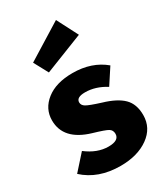

<svg xmlns="http://www.w3.org/2000/svg" viewBox="-211 -936 906 1045"><g transform="rotate(-30 242.0 -414.0)"><path d="M320 -846 388 -714 144 -618 96 -707ZM253 -551Q373 -551 453 -484L389 -386Q325 -426 260 -426Q205 -426 205 -394Q205 -376 224 -364.5Q243 -353 313 -331Q395 -307 434 -268.5Q473 -230 473 -161Q473 -80 404.5 -31Q336 18 229 18Q89 18 1 -63L86 -158Q154 -106 224 -106Q291 -106 291 -148Q291 -171 273 -182Q255 -193 183 -214Q28 -260 28 -383Q28 -456 88.5 -503.5Q149 -551 253 -551Z"/></g></svg>

Font: FiraGO ExtraBold
Style: Regular
Weight: 800
Designer: bBox Type
Foundry: bBox Type GmbH
Version: Version 1.001;PS 001.001;hotconv 1.0.88;makeotf.lib2.5.64775